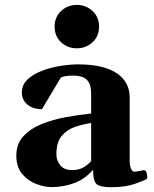

<svg xmlns="http://www.w3.org/2000/svg" viewBox="-20 -761 636 793"><path d="M47.4 -118.2Q47.4 -167 76.7 -198.5Q106 -230 152.6 -248.8Q199.2 -267.6 253.2 -277.3Q307.1 -287.1 356.4 -292V-372.6Q356.4 -403.8 347.2 -420.2Q337.9 -436.5 321.3 -442.6Q304.7 -448.7 282.7 -448.7Q258.3 -448.7 247.1 -446Q235.8 -443.4 231 -440.4L153.3 -310.1Q115.7 -310.1 93 -329.3Q70.3 -348.6 70.3 -378.9Q70.3 -410.6 93.5 -432.6Q116.7 -454.6 153.1 -468.5Q189.5 -482.4 229.5 -488.8Q269.5 -495.1 303.7 -495.1Q359.4 -495.1 399.7 -484.9Q439.9 -474.6 465.6 -456.3Q491.2 -438 503.4 -413.3Q515.6 -388.7 515.6 -359.4V-96.7Q515.6 -77.6 521 -64.7Q526.4 -51.8 534.2 -51.8Q541 -51.8 555.9 -54.9Q570.8 -58.1 573.7 -58.1Q582 -58.1 585.2 -48.6Q588.4 -39.1 588.4 -30.3Q588.4 -23.9 585.4 -21.5Q577.6 -16.1 538.1 -2Q498.5 12.2 439 12.2Q393.6 12.2 379.2 -0.5Q364.7 -13.2 364.7 -53.2V-60.5Q333 -22.9 288.6 -5.6Q244.1 11.7 192.9 11.7Q163.6 11.7 129.6 -1.2Q95.7 -14.2 71.5 -42.7Q47.4 -71.3 47.4 -118.2ZM212.9 -123Q212.9 -98.6 228.8 -78.6Q244.6 -58.6 276.9 -58.6Q308.1 -58.6 327.6 -71.3Q347.2 -84 356.4 -95.7V-252.9Q323.7 -248 290.5 -237.1Q257.3 -226.1 235.1 -200Q212.9 -173.8 212.9 -123ZM297.4 -561.5Q259.3 -561.5 232.4 -586.4Q205.6 -611.3 205.6 -650.9Q205.6 -690.4 232.4 -715.6Q259.3 -740.7 297.4 -740.7Q335 -740.7 362.1 -715.6Q389.2 -690.4 389.2 -650.9Q389.2 -611.3 362.1 -586.4Q335 -561.5 297.4 -561.5Z"/></svg>

Font: Gelasio
Style: Bold
Weight: 700
Designer: Eben Sorkin
Foundry: Eben Sorkin
Version: Version 1.008